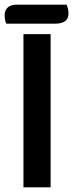

<svg xmlns="http://www.w3.org/2000/svg" viewBox="-41 -807 315 827"><path d="M246 -787Q254 -767 254 -749Q254 -705 196 -705H-14Q-21 -721 -21 -741Q-21 -763 -7.5 -775Q6 -787 30 -787ZM177 0H60V-660H177Z"/></svg>

Font: Sansita
Style: Regular
Weight: 400
Designer: Pablo Cosgaya
Foundry: Omnibus-Type
Version: Version 1.006;hotconv 1.0.109;makeotfexe 2.5.65596